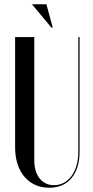

<svg xmlns="http://www.w3.org/2000/svg" viewBox="-20 -873 437 902"><path d="M228 -743 198 -853H130L222 -743ZM51 -699V-180C51 -66 114 9 211 9C301 9 354 -55 354 -162V-699H348V-160C348 -65 300 -3 234 -3C176 -3 141 -50 141 -120V-699Z"/></svg>

Font: Moniqa SemBd Display
Style: Regular
Weight: 600
Designer: Rajesh Rajput
Foundry: Rajesh Rajput
Version: Version 1.000